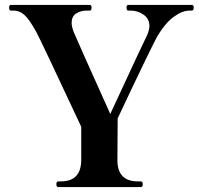

<svg xmlns="http://www.w3.org/2000/svg" viewBox="-20 -760 808 780"><path d="M216 0Q209 0 209 -12Q209 -23 216 -23H227Q309 -23 310 -109V-245Q146 -596 127 -631Q98 -683 78.5 -700Q59 -717 36 -717H24Q17 -717 17 -729Q17 -740 24 -740H345Q352 -740 352 -729Q352 -717 345 -717H333Q307 -717 289 -705Q271 -693 271 -667Q271 -653 279 -631Q288 -608 428 -297Q559 -580 578 -618Q587 -639 587 -655Q587 -684 563 -700.5Q539 -717 511 -717H501Q494 -717 494 -729Q494 -740 501 -740H759Q767 -740 767 -729Q767 -717 759 -717H750Q721 -717 687 -692.5Q653 -668 623 -619Q602 -585 458 -279L457 -109Q457 -23 541 -23H552Q560 -23 560 -12Q560 0 552 0Z"/></svg>

Font: Shippori Mincho ExtraBold
Style: Regular
Weight: 800
Designer: FONTDASU
Foundry: FONTDASU / Google Inc. / but / Adobe
Version: Version 3.110; ttfautohint (v1.8.3)